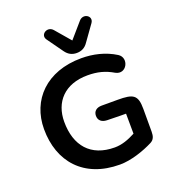

<svg xmlns="http://www.w3.org/2000/svg" viewBox="-161 -1037 1059 1170"><g transform="rotate(-20 368.0 -451.5)"><path d="M416 10C489 10 575 -20 634 -50C658 -62 665 -83 665 -112V-261C665 -352 637 -366 537 -366H433C400 -366 379 -349 379 -319C379 -289 400 -272 433 -271C504 -269 544 -269 556 -269L557 -139C512 -115 468 -99 422 -99C266 -99 185 -196 185 -351C185 -478 265 -569 415 -569C479 -569 528 -556 579 -526C644 -490 691 -585 634 -621C567 -663 490 -680 415 -680C188 -680 54 -539 54 -351C54 -140 182 10 416 10ZM401 -719C431 -719 456 -731 474 -758L547 -860C574 -899 518 -935 486 -898L401 -800L317 -898C285 -935 228 -898 255 -860L328 -758C347 -731 371 -719 401 -719Z"/></g></svg>

Font: SN Pro SemiBold
Style: Regular
Weight: 600
Designer: Tobias Whetton
Foundry: Supernotes
Version: Version 1.003;Glyphs 3.3 (3324)